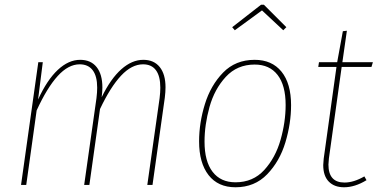

<svg xmlns="http://www.w3.org/2000/svg" viewBox="-20 -782 1603 812"><path d="M680 -413Q680 -393 677 -369L625 0H603L655 -367Q658 -391 658 -411Q658 -460 639.5 -485Q621 -510 585 -510Q537 -510 492 -462Q447 -414 403 -321L358 0H336L388 -367Q391 -391 391 -411Q391 -460 372 -485Q353 -510 317 -510Q269 -510 224 -460.5Q179 -411 135 -315L91 0H69L142 -519H161L141 -361Q179 -444 224.5 -486.5Q270 -529 319 -529Q364 -529 388.5 -498.5Q413 -468 413 -412Q413 -394 410 -371Q448 -449 493 -489Q538 -529 586 -529Q631 -529 655.5 -498.5Q680 -468 680 -413Z M822 -184Q822 -262 846.5 -341.5Q871 -421 923.5 -475Q976 -529 1057 -529Q1130 -529 1170.5 -479Q1211 -429 1211 -337Q1211 -260 1187 -180Q1163 -100 1110 -45Q1057 10 976 10Q902 10 862 -41.5Q822 -93 822 -184ZM1188 -338Q1188 -421 1154 -465Q1120 -509 1057 -509Q983 -509 935 -457Q887 -405 866 -329.5Q845 -254 845 -183Q845 -100 879 -55.5Q913 -11 976 -11Q1050 -11 1097.5 -63Q1145 -115 1166.5 -190.5Q1188 -266 1188 -338ZM973 -654 962 -667 1084 -762H1096L1191 -667L1178 -654L1088 -738Z M1371 -112Q1369 -94 1369 -86Q1369 -10 1437 -10Q1476 -10 1521 -36L1530 -20Q1481 10 1435 10Q1394 10 1370.5 -14Q1347 -38 1347 -84Q1347 -91 1349 -111L1403 -499H1326L1329 -519H1406L1430 -650L1447 -652L1428 -519H1557L1551 -499H1425Z"/></svg>

Font: Fira Sans Condensed Thin
Style: Italic
Weight: 250
Width: 3
Italic angle: -8°
Designer: Carrois Corporate & Edenspiekermann AG
Foundry: Carrois Corporate GbR & Edenspiekermann AG
Version: Version 4.203